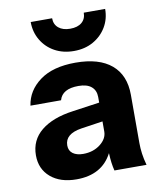

<svg xmlns="http://www.w3.org/2000/svg" viewBox="-84 -807 739 884"><g transform="rotate(-10 285.5 -365.0)"><path d="M203 10Q127 10 82 -28.5Q37 -67 37 -131Q37 -202 90.5 -245.5Q144 -289 240 -302L366 -320V-346Q366 -377 345.5 -394.5Q325 -412 285 -412Q209 -412 195 -361H52Q62 -430 123 -475Q184 -520 290 -520Q400 -520 458 -471Q516 -422 516 -330V-105Q516 -80 519.5 -54.5Q523 -29 531 0H381Q372 -34 370 -83Q322 10 203 10ZM187 -151Q187 -126 205 -113Q223 -100 253 -100Q300 -100 333 -125.5Q366 -151 366 -185V-232L265 -217Q187 -205 187 -151ZM294 -574Q243 -574 204 -595.5Q165 -617 142.5 -655Q120 -693 120 -740H220Q220 -711 240 -694.5Q260 -678 294 -678Q329 -678 348.5 -694.5Q368 -711 368 -740H468Q468 -693 445.5 -655.5Q423 -618 384 -596Q345 -574 294 -574Z"/></g></svg>

Font: Instrument Sans
Style: Bold
Weight: 700
Designer: Rodrigo Fuenzalida
Foundry: fragTYPE
Version: Version 1.000; ttfautohint (v1.8.4.7-5d5b);gftools[0.9.28]